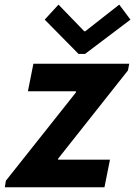

<svg xmlns="http://www.w3.org/2000/svg" viewBox="-37 -793 572 813"><path d="M-16.6 0 -12.1 -27.8 284.5 -401.6V-406.6H81.2L104.4 -523.1H510.3L504.7 -494.7L208.9 -120.9V-117H428.7L405.3 0ZM295.6 -564.6 152.3 -709.9 210.7 -773.4 319.9 -660.5H323.8L467.9 -773.4L515.4 -709.9L323.1 -564.6Z"/></svg>

Font: Reddit Sans
Style: Italic
Weight: 400
Italic angle: -11.25°
Designer: Stephen Hutchings
Version: Version 1.013